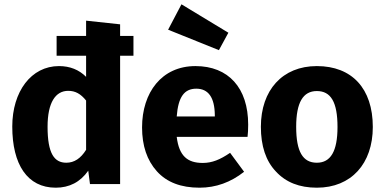

<svg xmlns="http://www.w3.org/2000/svg" viewBox="-20 -855 1784 892"><path d="M538 -688V-742L380 -759V-688H243V-596H380V-498C347 -531 305 -548 254 -548C125 -548 37 -430 37 -267C37 -91 107 17 239 17C302 17 353 -9 390 -62L398 0H538V-596H600V-688ZM288 -99C232 -99 201 -142 201 -266C201 -379 238 -433 297 -433C330 -433 355 -419 380 -388V-159C355 -119 325 -99 288 -99Z M761 -717 997 -622 1041 -703 823 -835ZM1133 -276C1133 -447 1041 -548 888 -548C731 -548 640 -425 640 -263C640 -178 663 -110 709 -59C755 -8 821 17 907 17C983 17 1052 -8 1114 -57L1049 -145C1002 -113 965 -98 922 -98C851 -98 812 -130 801 -219H1130C1132 -235 1133 -254 1133 -276ZM978 -314H801C808 -406 837 -443 892 -443C948 -443 977 -402 978 -321Z M1452 -548C1292 -548 1192 -436 1192 -266C1192 -177 1215 -107 1262 -58C1308 -8 1371 17 1452 17C1612 17 1712 -95 1712 -265C1712 -444 1615 -548 1452 -548ZM1452 -432C1517 -432 1548 -381 1548 -265C1548 -152 1516 -99 1452 -99C1387 -99 1356 -150 1356 -266C1356 -379 1388 -432 1452 -432Z"/></svg>

Font: Fira Sans
Style: Bold
Weight: 700
Designer: Carrois Corporate & Edenspiekermann AG
Foundry: Carrois Corporate GbR & Edenspiekermann AG
Version: Version 4.203